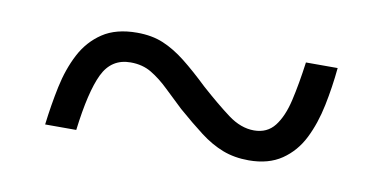

<svg xmlns="http://www.w3.org/2000/svg" viewBox="-34 -515 631 316"><g transform="rotate(10 281.5 -356.5)"><path d="M52 -269Q56 -302 62.5 -333Q69 -364 82 -389Q95 -414 117.5 -429Q140 -444 175 -444Q200 -444 219 -436Q238 -428 257 -413Q276 -398 299 -376Q327 -351 348.5 -335Q370 -319 392 -319Q414 -319 426.5 -335Q439 -351 445.5 -379Q452 -407 457 -444H510Q507 -412 500.5 -380.5Q494 -349 481.5 -324Q469 -299 447 -284Q425 -269 392 -269Q368 -269 348.5 -276.5Q329 -284 310 -298.5Q291 -313 268 -333Q252 -348 237.5 -362Q223 -376 208 -385Q193 -394 173 -394Q141 -394 126.5 -364Q112 -334 104 -269Z"/></g></svg>

Font: Noto Serif Gurmukhi
Style: Regular
Weight: 400
Designer: Vaibhav Singh and the Monotype Design Team
Foundry: Monotype Imaging Inc.
Version: Version 2.003